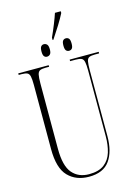

<svg xmlns="http://www.w3.org/2000/svg" viewBox="-148 -1090 827 1176"><g transform="rotate(-15 265.5 -502.0)"><path d="M266 -872Q283 -909 299 -949Q315 -989 323 -1014H360V-1003Q345 -973 320.5 -933.5Q296 -894 271 -857H266ZM207 -767Q196 -767 189 -775.5Q182 -784 182 -806Q182 -829 189 -837.5Q196 -846 207 -846Q219 -846 227 -837.5Q235 -829 235 -806Q235 -784 227 -775.5Q219 -767 207 -767ZM347 -767Q335 -767 328 -775.5Q321 -784 321 -806Q321 -829 328 -837.5Q335 -846 347 -846Q359 -846 366 -837.5Q373 -829 373 -806Q373 -784 366 -775.5Q359 -767 347 -767ZM266 10Q184 10 134 -41.5Q84 -93 84 -214V-621Q84 -657 80 -675Q76 -693 64 -698.5Q52 -704 28 -704H10V-714H203V-704H180Q157 -704 145 -698.5Q133 -693 129 -674.5Q125 -656 125 -618V-205Q125 -96 164 -50.5Q203 -5 270 -5Q332 -5 366.5 -31.5Q401 -58 414.5 -103Q428 -148 428 -204V-620Q428 -656 424 -674.5Q420 -693 408 -698.5Q396 -704 372 -704H336V-714H520V-704H492Q469 -704 457 -698.5Q445 -693 441.5 -674.5Q438 -656 438 -619V-201Q438 -104 397.5 -47Q357 10 266 10Z"/></g></svg>

Font: Noto Serif Display ExtraCondensed ExtraLight
Style: Regular
Weight: 200
Width: 2
Designer: Monotype Design Team
Foundry: Monotype Imaging Inc.
Version: Version 2.009